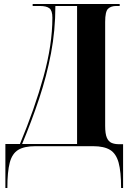

<svg xmlns="http://www.w3.org/2000/svg" viewBox="-20 -734 658 964"><path d="M7 210V-11H80Q154 -188 198.5 -349Q243 -510 243 -645Q243 -681 228 -692.5Q213 -704 180 -704H144V-714H581V-704H564Q537 -704 522.5 -690Q508 -676 508 -624V-102Q508 -62 516.5 -42.5Q525 -23 540.5 -16.5Q556 -10 577 -10H598V210H588Q588 128 575.5 82.5Q563 37 532.5 18.5Q502 0 448 0H157Q102 0 71.5 18.5Q41 37 29 82.5Q17 128 17 210ZM91 -11H367V-704H258Q258 -581 236 -466Q214 -351 176.5 -238.5Q139 -126 91 -11Z"/></svg>

Font: Noto Serif Display Condensed
Style: Bold
Weight: 700
Width: 3
Designer: Monotype Design Team
Foundry: Monotype Imaging Inc.
Version: Version 2.009